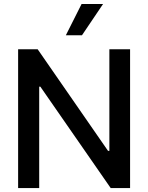

<svg xmlns="http://www.w3.org/2000/svg" viewBox="-20 -958 755 978"><path d="M642.6 0H543.9L185.5 -516.6H179.7V0H72.3V-707H171.9L530.3 -189.5H537.1V-707H642.6ZM395.5 -937.5H504.9L397.5 -778.3H315.4Z"/></svg>

Font: Pretendard GOV Medium
Style: Regular
Weight: 500
Designer: Base glyphs from Inter by Rasmus Andersson; Hangeul glyphs from Noto Sans CJK(Source Han Sans) by Jang Soo-young and Kan
Foundry: Kil Hyung-jin
Version: Version 1.309